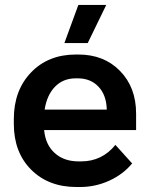

<svg xmlns="http://www.w3.org/2000/svg" viewBox="-20 -750 605 779"><path d="M335.9 -575.2H241.2L297.9 -730H411.1ZM291 8.8Q176.3 8.8 106.2 -61.8Q36.1 -132.3 36.1 -247.1V-267.1Q36.1 -383.3 106 -456.1Q175.8 -528.8 288.1 -528.8H297.9Q401.9 -528.8 467 -462.2Q532.2 -395.5 532.2 -289.1V-222.2H159.2V-221.2Q164.6 -163.1 201.9 -129.2Q239.3 -95.2 298.8 -95.2H309.1Q394 -95.2 448.2 -162.1L516.1 -86.9Q479.5 -42.5 423.1 -16.8Q366.7 8.8 304.2 8.8ZM161.1 -305.2H413.1V-308.1Q411.1 -365.2 379.2 -398.7Q347.2 -432.1 295.9 -432.1H287.1Q236.3 -432.1 203.4 -398.4Q170.4 -364.7 161.1 -305.2Z"/></svg>

Font: Fixel Text SemiBold
Style: Regular
Weight: 600
Width: 4
Designer: AlfaBravo + MacPaw
Foundry: Kyrylo Tkachov, Marchela Mozhyna, Serhii Makarenko, Maria Weinstein, Zakhar Kryvoshyya
Version: Version 1.211